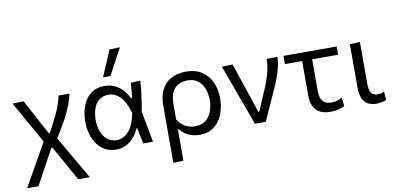

<svg xmlns="http://www.w3.org/2000/svg" viewBox="-86 -1068 3172 1539"><g transform="rotate(-10 1500.0 -298.5)"><path d="M23.8 192Q33.5 174.9 45.3 154Q57.1 133.2 70.4 109.5Q83.8 85.7 98.8 59.5Q113.8 33.2 129.9 4.7Q146 -23.8 163.2 -54.3L219.5 -153.6L162.8 -254.5Q129.3 -313.8 94.8 -375.4Q60.4 -437.1 26.7 -496.2L117.2 -499.3Q134.5 -466.8 157.4 -424.2Q180.2 -381.6 202.1 -341Q224 -300.5 238.1 -273.6L272.1 -210.8H278.7L318 -284.4Q355.4 -355 373.9 -405.8Q392.5 -456.7 401.5 -496.2H490Q485.7 -476.6 478.9 -454.5Q472.2 -432.4 463.4 -408.6Q454.5 -384.8 443.3 -359.5Q432.1 -334.3 418.2 -307.8Q404.4 -281.4 388.1 -254.1L331.1 -158.8L411.7 -19.3Q439.9 28.8 460.6 64.8Q481.3 100.8 499.1 131Q516.8 161.2 534.3 192H439.8Q427.4 169.6 414.9 147.4Q402.4 125.2 390 103.2Q377.5 81.2 365 58.6Q352.5 35.9 339.6 12.9L279.5 -93.6H271.8L231.9 -21.1Q193 50.3 165.1 101.9Q137.3 153.5 116.3 192Z M781.4 10.8Q731.2 10.8 692.7 -10.5Q654.2 -31.8 628 -68.5Q601.9 -105.1 588.5 -152Q575.1 -198.8 575.1 -249.6Q575.1 -323.4 597.9 -381.9Q620.7 -440.4 665.3 -474.1Q710 -507.9 775.6 -507.9Q819.9 -507.9 856.7 -491.2Q893.5 -474.5 921.8 -444.4Q950.1 -414.3 968.9 -373.7H977.3Q982.6 -406.9 985.1 -437.6Q987.5 -468.3 988.9 -496.1L1066.2 -500.6Q1064.3 -454.7 1058.7 -407Q1053.2 -359.2 1045.7 -312.8Q1038.2 -266.3 1029.4 -223.8L1031.6 -268.7Q1044.6 -201.4 1057.1 -134.4Q1069.7 -67.3 1082.2 0H1002.7Q996.1 -32.1 989.8 -64.2Q983.5 -96.3 977 -128.3H969.5Q951.5 -85.3 923.8 -54.2Q896.1 -23 860.2 -6.1Q824.3 10.8 781.4 10.8ZM799.7 -63Q853.3 -63 896 -109.5Q938.7 -155.9 958.4 -255.7Q929.6 -352.2 888.1 -392.7Q846.6 -433.1 795.9 -433.1Q748.3 -433.1 718.1 -408.3Q687.9 -383.4 673.8 -341.7Q659.6 -300 659.6 -249Q659.6 -201.9 675.1 -159.2Q690.5 -116.6 721.5 -89.8Q752.5 -63 799.7 -63ZM776.7 -577Q799.7 -630.3 822.7 -683.6Q845.7 -736.9 868.2 -789.4L952.4 -791.5Q932.9 -755.5 913.8 -719.8Q894.6 -684.1 875.7 -648.9Q856.8 -613.7 838 -578.2Z M1213.4 195.1Q1213.4 139.8 1213.4 87.1Q1213.4 34.4 1213.4 -26.8V-268.8Q1213.4 -349.1 1241.7 -402.2Q1270 -455.2 1321 -481.5Q1372.1 -507.8 1440.8 -507.8Q1515.2 -507.8 1567 -474.1Q1618.8 -440.3 1645.9 -381.8Q1672.9 -323.3 1672.9 -249.5Q1672.9 -180 1649.5 -120.7Q1626.1 -61.3 1579 -25.2Q1531.9 10.9 1460.9 10.9Q1427.8 10.9 1398.9 2.3Q1370 -6.3 1345.9 -22.7Q1321.9 -39.2 1303.3 -62.4H1295.9V-23.3Q1295.9 35.2 1295.9 86Q1295.9 136.7 1295.9 192ZM1435.8 -63Q1489.4 -63 1523.1 -89.5Q1556.8 -116 1572.5 -158.8Q1588.3 -201.5 1588.3 -250.5Q1588.3 -302.4 1571.9 -344.4Q1555.6 -386.3 1522.6 -411.2Q1489.6 -436 1439.7 -436Q1371.1 -436 1333.5 -394.5Q1295.9 -353 1295.9 -264.8V-144Q1311.2 -118.7 1331.9 -100.6Q1352.7 -82.6 1378.7 -72.8Q1404.8 -63 1435.8 -63Z M1911.6 0Q1894.7 -47 1877.2 -94.8Q1859.6 -142.6 1842.9 -187.8L1810.7 -276.1Q1791.1 -330.3 1770.8 -386.2Q1750.4 -442.1 1730.3 -496.2L1817.8 -499.3Q1833 -454.5 1851.2 -400.3Q1869.3 -346 1888.3 -289.7Q1907.3 -233.4 1924.8 -181.1L1955.1 -90.6H1963.5L2046.7 -285.9Q2069.3 -342 2081.6 -392.8Q2093.8 -443.7 2095.4 -496.2H2182.8Q2181.6 -465.5 2175.7 -435Q2169.8 -404.5 2160.9 -374.8Q2151.9 -345 2140.6 -315.9Q2129.3 -286.8 2116.9 -258.9Q2087.8 -194.4 2058.6 -129.2Q2029.4 -64.1 2000.2 0Z M2525.8 10.9Q2474.9 10.9 2440.6 -6.7Q2406.4 -24.4 2389.1 -60.1Q2371.8 -95.9 2371.8 -150.5Q2371.8 -194 2371.8 -236.6Q2371.8 -279.2 2371.8 -320Q2371.8 -360.7 2371.8 -398.9Q2371.8 -437 2371.8 -471.8H2453.3Q2453.3 -395.9 2453.3 -320.3Q2453.3 -244.7 2453.3 -168.7Q2453.3 -114.8 2476.2 -87.8Q2499.1 -60.8 2548.2 -60.8Q2569.9 -60.8 2593.1 -67.2Q2616.2 -73.7 2633.6 -87.8L2641.1 -15.6Q2630 -8.2 2612.7 -2.2Q2595.4 3.9 2573.5 7.4Q2551.7 10.9 2525.8 10.9ZM2231.6 -429.1V-496.2H2664.5V-429.1Q2607.3 -429.1 2549.4 -429.1Q2491.5 -429.1 2437 -429.1H2384.6Z M2900.8 10.9Q2859.8 10.9 2830.9 -5.1Q2802 -21.2 2787 -54.6Q2771.9 -88 2771.9 -139.6Q2771.9 -179.7 2771.9 -208.4Q2771.9 -237 2771.9 -268.8Q2771.9 -334.6 2771.9 -387.7Q2771.9 -440.7 2771.9 -496.2L2854.4 -498.9Q2854.4 -439.4 2854.4 -385.6Q2854.4 -331.9 2854.4 -286.7Q2854.4 -241.6 2854.4 -206.6V-158.4Q2854.4 -110.5 2870 -85.6Q2885.6 -60.8 2924.4 -60.8Q2937.4 -60.8 2949.7 -64.1Q2961.9 -67.4 2975.4 -75.9L2981.4 -6.4Q2971.9 -1.1 2959 2.7Q2946 6.5 2931.3 8.7Q2916.5 10.9 2900.8 10.9Z"/></g></svg>

Font: Commissioner Thin
Style: Regular
Weight: 100
Designer: Kostas Bartsokas
Foundry: Kostas Bartsokas
Version: Version 1.001;gftools[0.9.23]